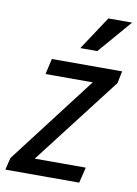

<svg xmlns="http://www.w3.org/2000/svg" viewBox="-105 -790 604 845"><g transform="rotate(10 197.5 -367.0)"><path d="M-21 0 -8 -54 291 -445H80L96 -515H410L399 -461L98 -70H326L309 0ZM211 -584 310 -734H416L287 -584Z"/></g></svg>

Font: Radio Canada Condensed
Style: Italic
Weight: 400
Width: 3
Italic angle: -12°
Designer: Charles Daoud, Etienne Aubert Bonn, Alexandre Saumier Demers, Jacques Le Bailly
Foundry: Radio-Canada
Version: Version 2.104; ttfautohint (v1.8.4.7-5d5b);gftools[0.9.28.de